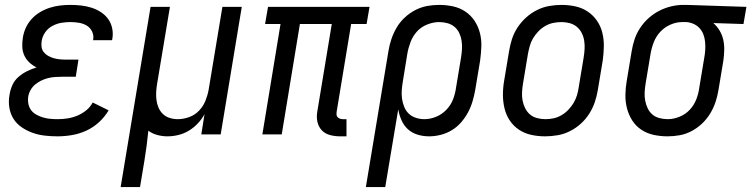

<svg xmlns="http://www.w3.org/2000/svg" viewBox="-20 -548 3064 783"><path d="M214 8Q188 8 162 5Q136 2 112.5 -6.5Q89 -15 68.5 -29Q48 -43 35 -63.5Q22 -84 18 -110Q14 -136 19 -162Q22 -182 30.5 -201Q39 -220 55 -234Q71 -248 90 -257.5Q109 -267 129 -273Q113 -281 100 -293Q87 -305 79.5 -321Q72 -337 71 -355.5Q70 -374 73 -393Q76 -414 85 -434Q94 -454 109 -470.5Q124 -487 143.5 -498.5Q163 -510 183.5 -516.5Q204 -523 225 -525.5Q246 -528 267 -528Q289 -528 311 -525.5Q333 -523 353.5 -516.5Q374 -510 391.5 -498.5Q409 -487 421 -470.5Q433 -454 437.5 -432.5Q442 -411 438 -389L437 -384H359L360 -386Q363 -404 355.5 -419.5Q348 -435 334 -443.5Q320 -452 302.5 -455Q285 -458 267 -458Q249 -458 230.5 -455Q212 -452 194 -442.5Q176 -433 164.5 -416.5Q153 -400 150 -381Q148 -369 149.5 -357Q151 -345 158 -336Q165 -327 175 -321Q185 -315 196.5 -311.5Q208 -308 220 -306.5Q232 -305 244 -305H300L289 -235H233Q219 -235 204.5 -234Q190 -233 176 -229.5Q162 -226 148.5 -219.5Q135 -213 123.5 -203.5Q112 -194 104.5 -180.5Q97 -167 95 -153Q93 -138 96 -123.5Q99 -109 107.5 -98Q116 -87 129 -80Q142 -73 155.5 -69Q169 -65 184 -63.5Q199 -62 215 -62Q234 -62 254.5 -65Q275 -68 294.5 -76Q314 -84 331 -97.5Q348 -111 358 -130L423 -98Q407 -71 383.5 -49.5Q360 -28 331.5 -15Q303 -2 273 3Q243 8 214 8Z M472 215 594 -520H673L621 -208Q618 -191 617 -174Q616 -157 618 -140.5Q620 -124 626.5 -109Q633 -94 644.5 -83Q656 -72 672 -67Q688 -62 705 -62Q728 -62 751.5 -70.5Q775 -79 792 -97Q809 -115 818 -137.5Q827 -160 831 -183L887 -520H966L880 0H801L814 -82Q803 -62 786.5 -44.5Q770 -27 750 -15Q730 -3 707.5 2.5Q685 8 663 8Q642 8 621.5 2.5Q601 -3 585 -15Q582 15 578 46Q574 77 569 107L551 215Z M1366 8Q1345 8 1325 2.5Q1305 -3 1292 -17Q1279 -31 1274.5 -51Q1270 -71 1274 -93L1333 -450H1203L1129 0H1050L1124 -450H1061L1073 -520H1487L1475 -450H1412L1353 -93Q1352 -86 1352.5 -80Q1353 -74 1357 -70Q1361 -66 1366.5 -64Q1372 -62 1378 -62H1393V8Z M1472 215 1564 -339Q1568 -364 1576 -388Q1584 -412 1597 -434.5Q1610 -457 1629.5 -475.5Q1649 -494 1673 -506.5Q1697 -519 1721.5 -523.5Q1746 -528 1771 -528Q1800 -528 1827.5 -522Q1855 -516 1877.5 -501Q1900 -486 1915 -463.5Q1930 -441 1937 -414Q1944 -387 1943 -358.5Q1942 -330 1938 -301L1918 -181Q1914 -158 1907 -134.5Q1900 -111 1888.5 -89.5Q1877 -68 1860.5 -49Q1844 -30 1822.5 -17Q1801 -4 1777 2Q1753 8 1730 8Q1705 8 1682.5 1Q1660 -6 1643.5 -21Q1627 -36 1617.5 -57.5Q1608 -79 1604 -102L1551 215ZM1711 -62Q1735 -62 1759 -72Q1783 -82 1801 -101Q1819 -120 1828 -144Q1837 -168 1840 -192L1860 -312Q1863 -330 1864 -347.5Q1865 -365 1862.5 -381.5Q1860 -398 1853 -413Q1846 -428 1833.5 -438.5Q1821 -449 1804.5 -453.5Q1788 -458 1771 -458Q1747 -458 1722 -448Q1697 -438 1680 -419Q1663 -400 1654 -376Q1645 -352 1641 -328L1623 -217Q1620 -199 1618.5 -181Q1617 -163 1619.5 -145.5Q1622 -128 1628.5 -112Q1635 -96 1647 -84.5Q1659 -73 1676 -67.5Q1693 -62 1711 -62Z M2203 8Q2174 8 2146.5 2Q2119 -4 2096.5 -19Q2074 -34 2059 -56.5Q2044 -79 2037.5 -106Q2031 -133 2031 -161.5Q2031 -190 2036 -219L2056 -339Q2060 -364 2068 -389Q2076 -414 2091 -436.5Q2106 -459 2126 -477Q2146 -495 2170 -507Q2194 -519 2219.5 -523.5Q2245 -528 2270 -528Q2299 -528 2326.5 -522Q2354 -516 2376.5 -501Q2399 -486 2414.5 -463.5Q2430 -441 2436.5 -414Q2443 -387 2442.5 -358.5Q2442 -330 2438 -301L2418 -181Q2414 -156 2405.5 -131Q2397 -106 2382.5 -83.5Q2368 -61 2348 -43Q2328 -25 2304 -13Q2280 -1 2254 3.5Q2228 8 2203 8ZM2204 -62Q2221 -62 2237.5 -65.5Q2254 -69 2269.5 -78Q2285 -87 2297.5 -100Q2310 -113 2319 -128Q2328 -143 2333 -159.5Q2338 -176 2340 -192L2360 -312Q2363 -330 2364 -347.5Q2365 -365 2362.5 -381.5Q2360 -398 2352.5 -413Q2345 -428 2332.5 -438.5Q2320 -449 2303.5 -453.5Q2287 -458 2270 -458Q2253 -458 2236 -454.5Q2219 -451 2203.5 -442Q2188 -433 2175.5 -420Q2163 -407 2154 -392Q2145 -377 2140.5 -360.5Q2136 -344 2133 -328L2113 -208Q2110 -190 2109 -172.5Q2108 -155 2111 -138.5Q2114 -122 2121.5 -107Q2129 -92 2141 -81.5Q2153 -71 2170 -66.5Q2187 -62 2204 -62Z M2702 8Q2673 8 2645.5 2Q2618 -4 2595.5 -19Q2573 -34 2558.5 -56.5Q2544 -79 2537 -106Q2530 -133 2530.5 -161.5Q2531 -190 2536 -219L2556 -339Q2560 -364 2568 -388Q2576 -412 2590.5 -434Q2605 -456 2625 -474Q2645 -492 2668.5 -504Q2692 -516 2717 -522Q2742 -528 2766 -528H2781L3024 -520L3012 -450L2889 -454Q2904 -441 2914.5 -423.5Q2925 -406 2929.5 -386Q2934 -366 2933.5 -344Q2933 -322 2930 -301L2910 -181Q2906 -156 2898 -132Q2890 -108 2876.5 -85.5Q2863 -63 2843.5 -44.5Q2824 -26 2800.5 -13.5Q2777 -1 2752 3.5Q2727 8 2702 8ZM2703 -62Q2727 -62 2751.5 -72Q2776 -82 2793.5 -101Q2811 -120 2820 -144Q2829 -168 2832 -192L2852 -312Q2855 -328 2856 -344.5Q2857 -361 2855.5 -377Q2854 -393 2848.5 -407.5Q2843 -422 2833 -433Q2823 -444 2808.5 -450.5Q2794 -457 2779 -458H2762Q2738 -458 2714 -447.5Q2690 -437 2672.5 -418Q2655 -399 2646 -375.5Q2637 -352 2633 -328L2613 -208Q2610 -190 2609 -172.5Q2608 -155 2611 -138.5Q2614 -122 2621 -107Q2628 -92 2640 -81.5Q2652 -71 2669 -66.5Q2686 -62 2703 -62Z"/></svg>

Font: Iosevka Algr
Style: Italic
Weight: 400
Italic angle: -9°
Monospace: yes
Designer: Belleve Invis
Foundry: Belleve Invis
Version: Version 26.0.2; ttfautohint (v1.8.3)